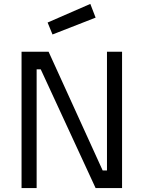

<svg xmlns="http://www.w3.org/2000/svg" viewBox="-20 -960 733 980"><path d="M90 -696H228L504 -90H526V-696H603V0H468L188 -606H167V0H90ZM441 -940 468 -870 248 -784 223 -845Z"/></svg>

Font: TitilliumText22L 400 wt
Style: 400 wt
Weight: 400
Designer: Campivisivi
Foundry: Campivisivi
Version: 1.000